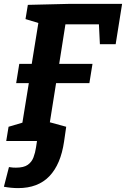

<svg xmlns="http://www.w3.org/2000/svg" viewBox="-22 -724 647 986"><path d="M71 242Q36 242 -2 235L24 134Q35 136 44 136.5Q53 137 60 137Q100 137 120.5 122.5Q141 108 150 84Q159 60 163 33L168 0H10L22 -73L93 -94L126 -297H61L77 -396H141L175 -606L109 -626L121 -699L329 -704H605L572 -497H491L486 -599H314L282 -396H453L437 -297H266L234 -96L318 -73L307 3Q290 120 231.5 181Q173 242 71 242Z"/></svg>

Font: Bitter
Style: Bold Italic
Weight: 700
Italic angle: -9°
Designer: Sol Matas, and Bitter project Authors
Foundry: Sol Matas
Version: Version 2.001